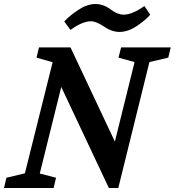

<svg xmlns="http://www.w3.org/2000/svg" viewBox="-55 -936 870 956"><path d="M-35 0 -23 -51 69 -73 207 -626 127 -649 139 -700H296L517 -231L615 -627L535 -649L548 -700H795L783 -649L689 -627L534 0H487L250 -503L143 -72L224 -51L212 0ZM265 -829Q290 -857 334.5 -886.5Q379 -916 420 -916Q460 -916 495 -889.5Q530 -863 561 -863Q603 -863 664 -906L693 -863Q676 -841 630 -809Q584 -777 540 -777Q502 -777 463 -803.5Q424 -830 398 -830Q355 -830 296 -787Z"/></svg>

Font: Volkhov
Style: Bold Italic
Weight: 700
Designer: Cyreal (www.cyreal.org)
Foundry: Cyreal (www.cyreal.org)
Version: Version 1.001